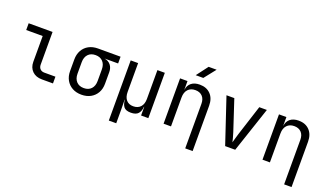

<svg xmlns="http://www.w3.org/2000/svg" viewBox="-82 -1397 3764 2189"><g transform="rotate(20 1800.0 -302.5)"><path d="M415 0Q342 0 298.5 -42.5Q255 -85 255 -155V-468H55V-550H345V-155Q345 -121 364 -101.5Q383 -82 415 -82H550V0Z M897 10Q833 10 785.5 -16.5Q738 -43 711.5 -90Q685 -137 685 -200V-340Q685 -403 711.5 -450.5Q738 -498 785.5 -524Q833 -550 897 -550H1170V-468H1006Q1054 -460 1081.5 -426Q1109 -392 1109 -340V-200Q1109 -137 1082.5 -90Q1056 -43 1008.5 -16.5Q961 10 897 10ZM897 -70Q954 -70 986.5 -105Q1019 -140 1019 -200V-340Q1019 -400 986.5 -435Q954 -470 897 -470Q840 -470 807.5 -435Q775 -400 775 -340V-200Q775 -140 807.5 -105Q840 -70 897 -70Z M1293 180V-550H1383V-200Q1383 -138 1413 -103Q1443 -68 1498 -68Q1554 -68 1585.5 -103Q1617 -138 1617 -200V-550H1707V0H1619V-105H1616Q1613 -52 1586 -21Q1559 10 1497 10Q1435 10 1411 -21Q1387 -52 1384 -105H1381L1383 20V180Z M1892 0V-550H1982V-445H1983Q1990 -500 2028 -530Q2066 -560 2129 -560Q2212 -560 2261 -509Q2310 -458 2310 -370V180H2220V-360Q2220 -419 2188.5 -451.5Q2157 -484 2103 -484Q2047 -484 2014.5 -449Q1982 -414 1982 -350V0ZM2047 -645 2153 -785H2250L2139 -645Z M2639 0 2455 -550H2550L2672 -180Q2683 -147 2690.5 -116.5Q2698 -86 2702 -69Q2707 -86 2715.5 -116.5Q2724 -147 2734 -180L2853 -550H2945L2761 0Z M3092 0V-550H3182V-445H3183Q3190 -500 3228 -530Q3266 -560 3329 -560Q3412 -560 3461 -509Q3510 -458 3510 -370V180H3420V-360Q3420 -419 3388.5 -451.5Q3357 -484 3303 -484Q3247 -484 3214.5 -449Q3182 -414 3182 -350V0Z"/></g></svg>

Font: Liga JetBrainsMono Nerd Font
Style: Regular
Weight: 400
Designer: Philipp Nurullin, Konstantin Bulenkov
Foundry: JetBrains
Version: Version 2.225; ttfautohint (v1.8.3)